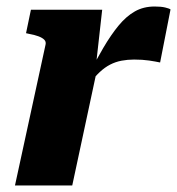

<svg xmlns="http://www.w3.org/2000/svg" viewBox="-20 -570 544 590"><path d="M26 0H202L281 -369L275 -370L294 -540H75L60 -468L69 -466Q86 -463 98 -458.5Q110 -454 116 -448Q122 -442 120 -433ZM504 -541Q500 -544 487.5 -547Q475 -550 455 -550Q421 -550 394.5 -535Q368 -520 344.5 -491.5Q321 -463 297.5 -423Q274 -383 248 -332L255 -313Q271 -334 286.5 -348.5Q302 -363 318.5 -371.5Q335 -380 353.5 -383.5Q372 -387 392 -387Q418 -387 438 -384Q458 -381 472 -378Z"/></svg>

Font: Roboto Serif
Style: Bold Italic
Weight: 700
Italic angle: -10°
Designer: Greg Gazdowicz
Foundry: Commercial Type
Version: Version 1.008